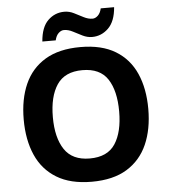

<svg xmlns="http://www.w3.org/2000/svg" viewBox="-61 -980 918 1044"><g transform="rotate(-5 398.0 -457.5)"><path d="M738 -358Q738 -247 701.5 -164.5Q665 -82 590 -36Q515 10 398 10Q282 10 206.5 -36Q131 -82 94.5 -165Q58 -248 58 -359Q58 -470 94.5 -552Q131 -634 206.5 -679.5Q282 -725 399 -725Q515 -725 590 -679.5Q665 -634 701.5 -551.5Q738 -469 738 -358ZM217 -358Q217 -246 260 -181.5Q303 -117 398 -117Q495 -117 537 -181.5Q579 -246 579 -358Q579 -471 537 -535Q495 -599 399 -599Q303 -599 260 -535Q217 -471 217 -358ZM196 -773Q202 -851 239.5 -887.5Q277 -924 329 -924Q356 -924 381.5 -911Q407 -898 431.5 -885.5Q456 -873 479 -873Q494 -873 508 -886Q522 -899 528 -925H601Q595 -848 557 -811Q519 -774 468 -774Q442 -774 416.5 -786.5Q391 -799 366.5 -812Q342 -825 318 -825Q303 -825 289 -812Q275 -799 269 -773Z"/></g></svg>

Font: Noto Sans Sinhala
Style: Bold
Weight: 700
Designer: Jelle Bosma - Monotype Design Team
Foundry: Monotype Imaging Inc.
Version: Version 2.006; ttfautohint (v1.8.4.7-5d5b)